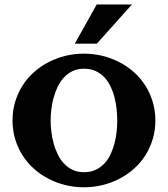

<svg xmlns="http://www.w3.org/2000/svg" viewBox="-20 -814 740 846"><path d="M664.6 -283.2Q664.6 -239.3 652.8 -200.7Q641.1 -162.1 620.4 -129.4Q599.6 -96.7 570.3 -70.6Q541 -44.4 506.1 -26.4Q471.2 -8.3 431.4 1.5Q391.6 11.2 349.6 11.2Q307.6 11.2 268.1 1.5Q228.5 -8.3 193.6 -26.4Q158.7 -44.4 129.4 -70.6Q100.1 -96.7 79.3 -129.4Q58.6 -162.1 46.9 -200.9Q35.2 -239.7 35.2 -283.2Q35.2 -326.7 46.9 -365.5Q58.6 -404.3 79.3 -437Q100.1 -469.7 129.4 -495.8Q158.7 -522 193.6 -540Q228.5 -558.1 268.1 -567.9Q307.6 -577.6 349.6 -577.6Q391.6 -577.6 431.4 -567.9Q471.2 -558.1 506.1 -540Q541 -522 570.3 -495.8Q599.6 -469.7 620.4 -437Q641.1 -404.3 652.8 -365.5Q664.6 -326.7 664.6 -283.2ZM496.6 -283.2Q496.6 -306.6 493.9 -332.8Q491.2 -358.9 484.9 -384Q478.5 -409.2 467.5 -432.4Q456.5 -455.6 440.4 -472.9Q424.3 -490.2 401.9 -500.7Q379.4 -511.2 349.6 -511.2Q321.3 -511.2 299.3 -500.5Q277.3 -489.7 261 -471.9Q244.6 -454.1 233.6 -430.7Q222.7 -407.2 215.8 -382.1Q209 -356.9 206.1 -331.3Q203.1 -305.7 203.1 -283.2Q203.1 -260.7 206.1 -235.1Q209 -209.5 215.8 -184.1Q222.7 -158.7 233.6 -135.5Q244.6 -112.3 261 -94.5Q277.3 -76.7 299.3 -65.9Q321.3 -55.2 349.6 -55.2Q378.9 -55.2 401.4 -65.7Q423.8 -76.2 440.2 -93.8Q456.5 -111.3 467.3 -134.3Q478 -157.2 484.6 -182.6Q491.2 -208 493.9 -233.9Q496.6 -259.8 496.6 -283.2ZM561.5 -794.4 406.7 -621.6H309.6L406.2 -794.4Z"/></svg>

Font: Aclonica
Style: Regular
Weight: 400
Version: Version 1.001